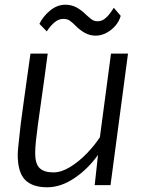

<svg xmlns="http://www.w3.org/2000/svg" viewBox="-20 -784 613 813"><path d="M180 9Q116.5 9 85.8 -23Q55 -55 55 -130Q55 -142 59 -178.8Q63 -215.5 68 -261Q72.5 -296.5 78.8 -341Q85 -385.5 92.5 -439.5Q100 -493.5 109 -557H182Q174 -496.5 167.8 -451Q161.5 -405.5 156.8 -372.5Q152 -339.5 149 -317Q146 -294.5 144 -280.8Q142 -267 141 -260Q135 -216 132 -186.5Q129 -157 129 -135Q129 -90 148 -72Q167 -54 206 -54Q240 -54 277.2 -77Q314.5 -100 347.8 -134.5Q381 -169 403 -203L450 -557H522L448 0H381L395 -128Q353 -69 295.5 -30Q238 9 180 9ZM385 -633Q360.5 -633 339.5 -644.8Q318.5 -656.5 302 -673Q286.5 -689 275.5 -696.5Q264.5 -704 248 -704Q228 -704 210.2 -688.8Q192.5 -673.5 178 -651L147 -683Q162 -714.5 192 -739.2Q222 -764 257 -764Q281 -764 301.5 -753.8Q322 -743.5 342 -724Q358 -709 368.5 -701.5Q379 -694 393 -694Q410.5 -694 424 -704.8Q437.5 -715.5 447 -729Q456.5 -742.5 462 -751L491 -717Q485 -694 468.5 -675Q452 -656 430 -644.5Q408 -633 385 -633Z"/></svg>

Font: Koeln Type Sans Light
Style: Italic
Weight: 300
Italic angle: -7.5°
Designer: Eben Sorkin
Foundry: Eben Sorkin
Version: Version 2.001